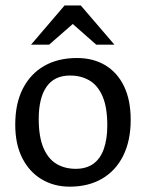

<svg xmlns="http://www.w3.org/2000/svg" viewBox="-20 -676 539 709"><path d="M237.4 13.3Q179.5 13.3 134.1 -13.8Q88.6 -40.8 62.4 -92Q36.3 -143.1 36.3 -215.7Q36.3 -293.7 64.3 -348.6Q92.4 -403.5 143.4 -432.7Q194.3 -461.8 264.2 -461.8Q324.3 -461.8 368.8 -435.1Q413.3 -408.4 438 -357.5Q462.6 -306.6 462.6 -233.7Q462.6 -156.7 435.1 -101.2Q407.5 -45.7 357 -16.2Q306.5 13.3 237.4 13.3ZM259.7 -52.6Q298.7 -52.6 324.7 -71.2Q350.6 -89.9 363.4 -126.1Q376.2 -162.3 376.2 -212.7Q376.2 -279.6 358.8 -320.1Q341.4 -360.6 310.3 -378.9Q279.2 -397.1 238.7 -397.1Q180.8 -397.1 151.9 -355.7Q123 -314.4 123 -236.7Q123 -170.9 140.4 -130Q157.8 -89.2 188.5 -70.9Q219.2 -52.6 259.7 -52.6ZM94.7 -511.1 218.3 -655.7H278.4L402.5 -511.1H335.3L248.7 -587.4L161.4 -511.1Z"/></svg>

Font: Ancizar Sans Thin
Style: Regular
Weight: 100
Designer: Cesar Puertas, Viviana Monsalve, Julian Moncada, Julian Prieto, Jose Castro, Mariel Hernandez, Felipe Aragon, Sara Alarc
Version: Version 8.100